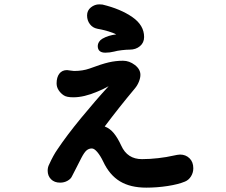

<svg xmlns="http://www.w3.org/2000/svg" viewBox="-20 -812 1040 882"><path d="M380 -741Q380 -764 397.5 -778Q415 -792 436 -792Q446 -792 451 -791Q534 -771 588 -733.5Q642 -696 642 -642Q642 -616 623 -600Q604 -584 576 -584Q561 -584 539.5 -581.5Q518 -579 504 -575Q484 -570 464 -570Q429 -570 429 -601Q429 -610 434.5 -619Q440 -628 450 -634Q478 -650 514 -654Q485 -669 427 -680Q406 -684 393 -701Q380 -718 380 -741ZM868 -39Q868 -19 857.5 -2Q847 15 830 22Q799 35 750 42.5Q701 50 652 50Q579 50 531 21Q483 -8 454 -70Q441 -97 427 -113.5Q413 -130 402 -130Q388 -130 377.5 -121Q367 -112 354 -87L328 -36L310 -1Q305 10 290 18.5Q275 27 256 27Q230 27 214.5 11.5Q199 -4 199 -28Q199 -44 206 -57Q225 -99 244 -126Q286 -189 353 -270.5Q420 -352 479 -416Q452 -401 427 -391Q366 -365 317 -365Q286 -365 273 -374Q259 -383 249.5 -397.5Q240 -412 240 -429Q240 -457 252.5 -473.5Q265 -490 288 -490Q293 -490 303 -488Q315 -486 320 -486Q360 -486 391 -497Q447 -518 479.5 -525.5Q512 -533 545 -533Q574 -533 599.5 -513.5Q625 -494 625 -468Q625 -454 618 -436.5Q611 -419 599 -405Q527 -319 461 -231Q485 -222 503 -200Q521 -178 537 -143Q565 -81 632 -81Q668 -81 707 -85.5Q746 -90 776 -97Q785 -99 793.5 -100.5Q802 -102 807 -102Q833 -102 850.5 -85Q868 -68 868 -39Z"/></svg>

Font: Tsukimi Rounded
Style: Bold
Weight: 700
Designer: Takashi Funayama
Foundry: Takashi Funayama
Version: Version 1.032; ttfautohint (v1.8.3)